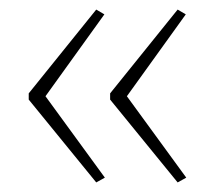

<svg xmlns="http://www.w3.org/2000/svg" viewBox="-20 -545 448 401"><path d="M40 -350 181 -525 198 -515 75 -344 199 -174 181 -164 40 -337ZM210 -350 351 -525 368 -515 245 -344 369 -174 351 -164 210 -337Z"/></svg>

Font: Noto Sans Malayalam UI ExtraCondensed Thin
Style: Regular
Weight: 100
Width: 2
Designer: Jelle Bosma - Monotype Design Team
Foundry: Monotype Imaging Inc.
Version: Version 2.104; ttfautohint (v1.8.4.7-5d5b)